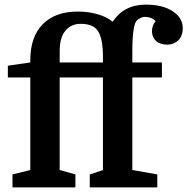

<svg xmlns="http://www.w3.org/2000/svg" viewBox="-20 -810 810 830"><path d="M14 -475V-526L111 -540V-550Q111 -651 165 -705.5Q219 -760 316 -760Q363 -760 403.5 -748Q444 -736 467 -716Q516 -790 610 -790Q683 -790 726.5 -761.5Q770 -733 770 -689Q770 -654 750.5 -635.5Q731 -617 703 -617Q672 -617 654.5 -633Q637 -649 637 -675Q637 -701 653 -719Q635 -737 607 -737Q596 -737 584 -730.5Q572 -724 567 -715Q562 -706 558.5 -687Q555 -668 553.5 -643Q552 -618 552 -590V-540H680V-475H552V-75L660 -56V0H368V-56L425 -75V-475H238V-75L306 -56V0H34V-56L111 -75V-475ZM425 -540V-563Q425 -640 405 -673.5Q385 -707 329 -707Q287 -707 262.5 -677Q238 -647 238 -590V-540Z"/></svg>

Font: Domine
Style: Regular
Weight: 400
Designer: Pablo Impallari, Rodrigo Fuenzalida, Brenda Gallo
Foundry: Pablo Impallari, Rodrigo Fuenzalida, Brenda Gallo
Version: Version 2.000;September 19, 2022;FontCreator 14.0.0.2877 64-